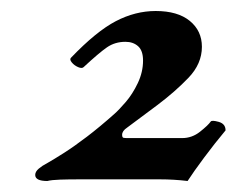

<svg xmlns="http://www.w3.org/2000/svg" viewBox="-20 -610 430 349"><path d="M66 -281Q44 -281 44 -292Q44 -298 50.5 -303.5Q57 -309 65 -313Q79 -321 97 -332.5Q115 -344 138 -361.5Q161 -379 188 -403Q196 -410 208.5 -424.5Q221 -439 230.5 -459Q240 -479 240 -500Q240 -518 231 -526Q222 -534 208 -534Q189 -534 174.5 -524Q160 -514 132 -488Q129 -485 122 -488Q115 -491 110.5 -496.5Q106 -502 109 -505Q155 -553 190.5 -571.5Q226 -590 263 -590Q303 -590 325 -572Q347 -554 347 -525Q347 -494 322.5 -468.5Q298 -443 266 -419L211 -378Q202 -372 202 -365Q202 -360 204.5 -359.5Q207 -359 212 -359H311Q329 -359 343.5 -370.5Q358 -382 363 -389Q365 -392 377.5 -388.5Q390 -385 390 -373Q370 -349 351 -323.5Q332 -298 321 -281Q296 -284 271 -284H124Q105 -284 89.5 -283.5Q74 -283 66 -281Z"/></svg>

Font: Junicode VF
Style: Italic
Weight: 400
Italic angle: -11°
Designer: Peter S. Baker
Version: Version 2.209